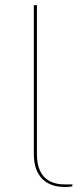

<svg xmlns="http://www.w3.org/2000/svg" viewBox="-20 -720 316 746"><path d="M111.5 -700H123.5V-121Q123.5 -62.5 151.2 -33Q179 -3.5 232 -3.5H261.5V1.5Q261.5 2.5 260.8 3.2Q260 4 257 4.8Q254 5.5 248 6Q242 6.5 231.5 6.5Q174 6.5 142.8 -26.5Q111.5 -59.5 111.5 -121Z"/></svg>

Font: Lato 2
Style: Regular
Weight: 100
Designer: Lukasz Dziedzic with Adam Twardoch and Botio Nikoltchev
Foundry: tyPoland Lukasz Dziedzic
Version: Version 2.015; 2015-08-06; http://www.latofonts.com/